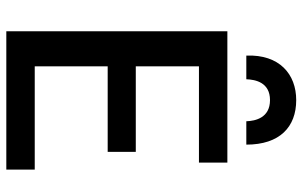

<svg xmlns="http://www.w3.org/2000/svg" viewBox="-195 -759 958 608"><g transform="rotate(90 284.0 -455.0)"><path d="M517 4H79V-696H495V-606H190V-406H461V-317H190V-86H517ZM297 -914C382 -914 438 -862 438 -756H364C363 -785 353 -831 297 -831C241 -831 232 -785 231 -756H156C152 -861 215 -914 297 -914Z"/></g></svg>

Font: Repo Medium
Style: Regular
Weight: 500
Designer: Stefan Peev
Foundry: Context Ltd
Version: Version 1.502